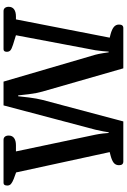

<svg xmlns="http://www.w3.org/2000/svg" viewBox="169 -904 735 1114"><g transform="rotate(90 537.0 -347.5)"><path d="M20 -30Q20 -51 35 -61.5Q50 -72 76 -72H93L199 -616L179 -621Q150 -629 136.5 -640.5Q123 -652 123 -670Q123 -695 143 -695H377L512 -225Q521 -194 527 -147Q533 -100 534 -85H539Q540 -100 546 -147Q552 -194 560 -225L685 -695H920Q928 -695 933.5 -689Q939 -683 939 -670Q939 -651 926 -640Q913 -629 883 -621L863 -616L981 -73L1019 -59Q1039 -51 1048 -43Q1057 -35 1057 -22Q1057 0 1042 0H792Q780 0 773.5 -8Q767 -16 767 -30Q767 -51 782 -61.5Q797 -72 823 -72H859L762 -533Q758 -552 755 -577Q752 -602 752 -610H748Q747 -602 743 -580Q739 -558 733 -533L592 0H454L298 -533Q293 -552 289 -577Q285 -602 284 -610H280Q280 -602 277.5 -577Q275 -552 272 -533L185 -72L240 -55Q265 -47 273 -39.5Q281 -32 281 -19Q281 0 266 0H45Q33 0 26.5 -8Q20 -16 20 -30Z"/></g></svg>

Font: MaitreeSemiBold
Style: Regular
Weight: 600
Designer: CadsonDemak Team
Foundry: CadsonDemak
Version: Version 1.000